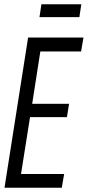

<svg xmlns="http://www.w3.org/2000/svg" viewBox="-20 -875 409 895"><path d="M1 0 111 -700H369L358 -635H168L130 -391H302L292 -329H120L78 -64H279L268 0ZM164 -795 173 -855H359L350 -795Z"/></svg>

Font: Georama Condensed
Style: Italic
Weight: 400
Width: 3
Italic angle: -9°
Designer: Jean-Baptiste Levee
Foundry: Production Type
Version: Version 1.000